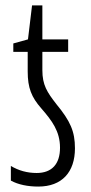

<svg xmlns="http://www.w3.org/2000/svg" viewBox="-20 -677 335 707"><path d="M121 10C208 10 256 -43 256 -131C256 -193 239 -231 188 -293C153 -338 136 -364 136 -419V-486H231V-532H136V-657H98L83 -532L29 -517V-486H82V-414C82 -353 96 -319 132 -278C171 -233 201 -194 201 -133C201 -73 171 -40 115 -40C80 -40 48 -49 20 -66V-12C47 3 83 10 121 10Z"/></svg>

Font: Noto Sans Display Condensed Light
Style: Regular
Weight: 300
Width: 3
Designer: Monotype Design Team
Foundry: Monotype Imaging Inc.
Version: Version 1.900